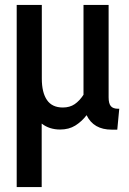

<svg xmlns="http://www.w3.org/2000/svg" viewBox="-20 -514 522 776"><path d="M47.5 242V-494H149V-196.5Q149 -140 169.8 -109.8Q190.5 -79.5 234 -79.5Q262 -79.5 281.8 -93Q301.5 -106.5 317.5 -131V-494H419V-120.5Q419 -95.5 428 -85Q437 -74.5 457 -74.5H462L454 10H431.5Q358 10 330 -48.5Q310 -22.5 284.2 -6.5Q258.5 9.5 223 9.5Q179.5 9.5 148.5 -14.5V242Z"/></svg>

Font: Cabin Condensed Medium
Style: Regular
Weight: 500
Width: 3
Designer: Pablo Impallari
Foundry: Pablo Impallari. http://www.impallari.com Igino Marini. http://www.ikern.com
Version: Version 3.001; ttfautohint (v1.8.3)